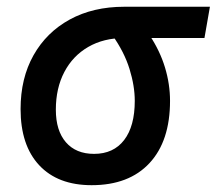

<svg xmlns="http://www.w3.org/2000/svg" viewBox="-20 -539 642 569"><path d="M251.5 9.8Q151.4 9.8 96.2 -49.3Q41 -108.4 41 -215.8Q41 -307.1 79.3 -375.2Q117.7 -443.4 186.8 -481.2Q255.9 -519 348.1 -519H602.1L585.9 -426.3H348.1Q287.1 -426.3 241.5 -399.9Q195.8 -373.5 170.7 -325.7Q145.5 -277.8 145.5 -213.9Q145.5 -151.9 175.3 -117.4Q205.1 -83 258.8 -83Q316.4 -83 347.9 -124Q379.4 -165 379.4 -240.2Q379.4 -284.2 363.8 -334.7Q348.1 -385.3 313 -434.6H423.3Q454.1 -388.2 469 -338.9Q483.9 -289.6 483.9 -240.2Q483.9 -121.1 423.1 -55.7Q362.3 9.8 251.5 9.8Z"/></svg>

Font: Cascadia Code
Style: Italic
Weight: 400
Italic angle: -10°
Designer: Aaron Bell
Foundry: Saja Typeworks
Version: Version 2407.024